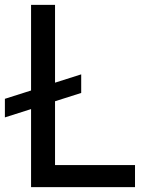

<svg xmlns="http://www.w3.org/2000/svg" viewBox="-44 -765 599 785"><path d="M83 0H508V-90H181V-351L288 -385V-461L181 -427V-745H83V-395L-24 -361V-285L83 -319Z"/></svg>

Font: Plus Jakarta Sans Medium
Style: Regular
Weight: 500
Designer: Gumpita Rahayu
Foundry: Tokotype
Version: Version 2.004; ttfautohint (v1.8.3)